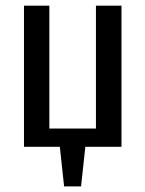

<svg xmlns="http://www.w3.org/2000/svg" viewBox="-20 -520 515 680"><path d="M64.9 0V-500H154.8V-64.9H319.8V-500H410.2V0H282.2L267.1 140.1H207L191.9 0Z"/></svg>

Font: 
Style: .
Weight: 400
Designer: Jovanny Lemonad
Foundry: Jovanny Lemonad
Version: Version 1.002